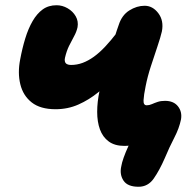

<svg xmlns="http://www.w3.org/2000/svg" viewBox="-20 -549 744 733"><path d="M509 164Q467 164 451.5 140.5Q436 117 443 86Q445 73 452 53Q459 33 470.5 8Q482 -17 499 -44L535 -18Q515 -5 496.5 1.5Q478 8 455 8Q418 8 395 -9Q372 -26 361.5 -55Q351 -84 351 -122Q351 -160 360 -202Q365 -226 374.5 -262Q384 -298 395.5 -335.5Q407 -373 417 -405Q427 -437 433 -453Q445 -491 473.5 -509Q502 -527 532 -527Q563 -527 584.5 -498.5Q606 -470 598 -429Q593 -407 581 -371.5Q569 -336 556 -296Q543 -256 536 -220Q529 -186 528 -166.5Q527 -147 540 -147Q550 -147 560 -151.5Q570 -156 582 -160Q594 -164 610 -164Q643 -164 659.5 -143Q676 -122 671 -93Q664 -59 645.5 -23.5Q627 12 609 55Q589 101 567 132.5Q545 164 509 164ZM192 -132Q134 -132 101 -158Q68 -184 57.5 -227.5Q47 -271 57 -322Q65 -365 76.5 -402.5Q88 -440 104.5 -468.5Q121 -497 143 -513Q165 -529 196 -529Q218 -529 238 -517.5Q258 -506 269 -487Q280 -468 276 -445Q272 -427 262.5 -410Q253 -393 243.5 -373.5Q234 -354 228 -328Q226 -320 228 -313.5Q230 -307 236 -304Q242 -301 251 -301Q274 -301 295.5 -309Q317 -317 338.5 -332.5Q360 -348 382 -371.5Q404 -395 427 -425L478 -312Q451 -287 420.5 -256Q390 -225 355 -196.5Q320 -168 279.5 -150Q239 -132 192 -132Z"/></svg>

Font: Shantell Sans ExtraBold
Style: Italic
Weight: 800
Italic angle: -11°
Designer: Stephen Nixon, Anya Danilova, Shantell Martin
Foundry: Arrow Type
Version: Version 1.011;[c5ecc13dd]